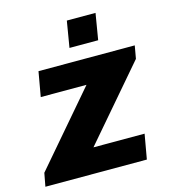

<svg xmlns="http://www.w3.org/2000/svg" viewBox="-131 -806 787 892"><g transform="rotate(-15 262.5 -360.0)"><path d="M-23 0 -11 -64 284 -408H64L85 -527H548L537 -465L240 -119H486L465 0ZM252 -594 273 -720H411L390 -594Z"/></g></svg>

Font: Archivo SemiBold ExtraBold
Style: Italic
Weight: 800
Italic angle: -10°
Version: Version 2.001